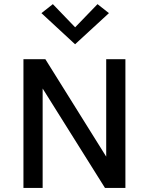

<svg xmlns="http://www.w3.org/2000/svg" viewBox="-20 -930 738 950"><path d="M96 -637H204.5L513 -143H505.5V-637H600.5V0H499.5L176 -516H191V0H96ZM351.5 -711 185 -865 241.5 -909.5 368.5 -777.5H335L462.5 -909.5L519 -865Z"/></svg>

Font: Karla Medium
Style: Regular
Weight: 500
Designer: Jonathan Pinhorn
Version: Version 2.001